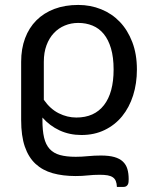

<svg xmlns="http://www.w3.org/2000/svg" viewBox="-20 -534 602 758"><path d="M153 -140Q178.5 -103.5 212 -86.8Q245.5 -70 281.5 -70Q352.5 -70 390.5 -119Q428.5 -168 428.5 -259.5Q428.5 -308 418.2 -342.8Q408 -377.5 389.5 -400Q371 -422.5 345.2 -433Q319.5 -443.5 289 -443.5Q260.5 -443.5 235.8 -433.2Q211 -423 192.5 -403.2Q174 -383.5 163.5 -355Q153 -326.5 153 -290ZM147.5 -60Q147.5 -18.5 154 9.2Q160.5 37 176 54Q191.5 71 216.8 78Q242 85 279 85Q301.5 85 327 82.5Q352.5 80 378.5 80Q410.5 80 431.5 86Q452.5 92 465 103.8Q477.5 115.5 482.8 133Q488 150.5 488 173Q488 179 487.5 184.5Q487 190 484.8 194.2Q482.5 198.5 478.5 201.2Q474.5 204 467 204H441.5Q441 190 437.2 180.8Q433.5 171.5 425.5 166Q417.5 160.5 404.8 158.2Q392 156 373.5 156Q349 156 326.8 158.5Q304.5 161 278.5 161Q228 161 188 149.8Q148 138.5 120.2 112.8Q92.5 87 78 44.8Q63.5 2.5 63.5 -60V-290Q63.5 -341.5 79 -383Q94.5 -424.5 123.8 -453.8Q153 -483 194.8 -498.8Q236.5 -514.5 289 -514.5Q337 -514.5 379.2 -497.5Q421.5 -480.5 452.8 -448Q484 -415.5 502.2 -368Q520.5 -320.5 520.5 -259.5Q520.5 -204.5 505.5 -157.2Q490.5 -110 462.2 -75.2Q434 -40.5 393.2 -20.8Q352.5 -1 301.5 -1Q254.5 -1 215.2 -19.2Q176 -37.5 147.5 -70Z"/></svg>

Font: Lato 2
Style: Regular
Weight: 400
Designer: Lukasz Dziedzic with Adam Twardoch and Botio Nikoltchev
Foundry: tyPoland Lukasz Dziedzic
Version: Version 2.015; 2015-08-06; http://www.latofonts.com/